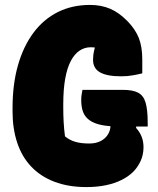

<svg xmlns="http://www.w3.org/2000/svg" viewBox="-20 -740 640 780"><path d="M315 -375H479Q519 -375 541 -363.5Q563 -352 571.5 -323Q580 -294 580 -242V-226H467Q423 -226 393 -232Q363 -238 344.5 -251Q326 -264 318 -284Q310 -304 310 -333Q310 -345 311.5 -355.5Q313 -366 315 -375ZM346 -720Q369 -720 389.5 -716Q410 -712 428.5 -704Q447 -696 464 -683.5Q481 -671 498 -654Q530 -621 544 -585.5Q558 -550 558 -498Q558 -488 558 -479Q558 -470 558 -460.5Q558 -451 558 -442Q542 -438 520 -434Q498 -430 472 -430Q415 -430 386.5 -446Q358 -462 358 -497Q358 -506 359 -515.5Q360 -525 363.5 -539.5Q367 -554 374 -576L388 -542Q379 -545 369 -546.5Q359 -548 348 -548Q324 -548 303.5 -534.5Q283 -521 268 -493Q253 -465 245 -421Q237 -377 237 -316V-304Q237 -274 238.5 -245.5Q240 -217 244 -186Q262 -171 285.5 -164Q309 -157 342 -157Q369 -157 388 -166.5Q407 -176 418 -193Q429 -210 429 -232Q429 -239 428.5 -246Q428 -253 428 -259Q428 -265 426 -270H533V-220Q547 -205 555 -185.5Q563 -166 563 -142Q563 -112 551.5 -86.5Q540 -61 521 -42Q502 -23 474 -9Q446 5 410 12.5Q374 20 331 20Q258 20 201.5 -1.5Q145 -23 107 -63Q69 -103 50 -160Q31 -217 31 -287V-301Q31 -398 53 -475Q75 -552 116 -607Q157 -662 215 -691Q273 -720 346 -720Z"/></svg>

Font: Recursive Monospace Casual Black
Style: Regular
Weight: 900
Version: Version 1.047